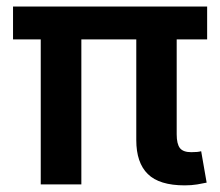

<svg xmlns="http://www.w3.org/2000/svg" viewBox="-20 -559 668 582"><path d="M540 2.9Q462.9 2.9 428 -31.5Q393.1 -65.9 393.1 -134.3V-509.8H515.6V-151.9Q515.6 -122.6 525.4 -110.1Q535.2 -97.7 559.6 -97.7Q570.8 -97.7 577.4 -98.4Q584 -99.1 589.8 -100.6L606.4 -5.4Q595.2 -2.9 577.9 0Q560.5 2.9 540 2.9ZM103.5 0V-509.8H226.6V0ZM19.5 -439.5V-539.1H607.9V-439.5Z"/></svg>

Font: Inter 18pt SemiBold
Style: Regular
Weight: 600
Designer: Rasmus Andersson
Foundry: rsms
Version: Version 4.001;git-66647c0bb